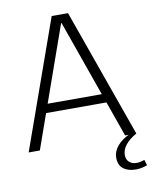

<svg xmlns="http://www.w3.org/2000/svg" viewBox="-96 -770 814 1031"><g transform="rotate(-10 311.5 -255.0)"><path d="M258 -700H347L596 0H535L304 -653H301L70 0H9ZM125 -240H479V-192H125ZM561 190Q518 190 492.5 170Q467 150 467 109Q467 76 491.5 46.5Q516 17 562 -4L596 0Q556 23 535.5 49Q515 75 515 104Q515 128 530.5 142Q546 156 570 156Q592 156 614 147L623 178Q610 183 594 186.5Q578 190 561 190Z"/></g></svg>

Font: Pathway Extreme 28pt ExtraLight
Style: Regular
Weight: 250
Designer: Eduardo Rodriguez Tunni
Foundry: Eduardo Rodriguez Tunni
Version: Version 1.001;gftools[0.9.26]